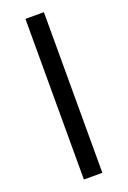

<svg xmlns="http://www.w3.org/2000/svg" viewBox="-172 -748 686 1030"><g transform="rotate(-20 171.0 -233.5)"><path d="M118.2 224.6V-692.4H223.6V224.6Z"/></g></svg>

Font: Padauk Book
Style: Bold
Weight: 700
Designer: Debbi Hosken, Becca Hirsbrunner Spalinger
Foundry: SIL International
Version: Version 5.000